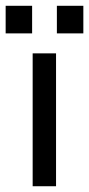

<svg xmlns="http://www.w3.org/2000/svg" viewBox="-43 -648 310 666"><path d="M-23.4 -532.2V-627.9H68.4V-532.2ZM154.3 -532.2V-627.9H246.1V-532.2ZM151.4 -462.9V-2H70.3V-462.9Z"/></svg>

Font: BF_TEXT
Style: Regular
Weight: 400
Foundry: EA DICE
Version: Version 1.404